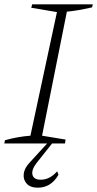

<svg xmlns="http://www.w3.org/2000/svg" viewBox="-23 -665 450 890"><path d="M-3 0 0 -15Q32 -24 61.5 -29Q91 -34 118 -36L241 -609L122 -629L126 -645H407L404 -631Q364 -622 337 -617.5Q310 -613 287 -611L172 -36L281 -18L278 0ZM152 205Q118 205 101 186.5Q84 168 87 141Q90 114 115 88L211 -17H232L147 90Q122 122 127.5 145Q133 168 166 168Q208 168 242 129L248 145Q214 205 152 205Z"/></svg>

Font: Piazzolla SC ExtraLight
Style: Italic
Weight: 200
Italic angle: -11.3°
Designer: Juan Pablo del Peral
Foundry: Huerta Tipografica
Version: Version 1.330